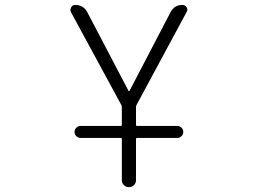

<svg xmlns="http://www.w3.org/2000/svg" viewBox="-20 -565 1040 781"><path d="M307.6 -3.9Q297.9 -3.9 290.5 -11.2Q283.2 -18.6 283.2 -28.3Q283.2 -38.1 290.5 -45.4Q297.9 -52.7 307.6 -52.7H471.7Q475.6 -52.7 475.6 -56.6V-128.9Q475.6 -133.8 473.6 -137.7L268.6 -515.6Q266.6 -520.5 266.6 -525.4Q266.6 -530.3 269.5 -535.2Q274.4 -544.9 286.1 -544.9Q319.3 -544.9 335 -515.6L502.9 -195.3Q503.9 -194.3 504.9 -194.3Q505.9 -194.3 506.8 -195.3L673.8 -515.6Q689.5 -544.9 721.7 -544.9Q733.4 -544.9 739.3 -535.2Q742.2 -530.3 742.2 -525.4Q742.2 -520.5 739.3 -516.6L535.2 -137.7Q533.2 -133.8 533.2 -128.9V-56.6Q533.2 -52.7 538.1 -52.7H701.2Q710.9 -52.7 718.3 -45.4Q725.6 -38.1 725.6 -28.3Q725.6 -18.6 718.3 -11.2Q710.9 -3.9 701.2 -3.9H538.1Q533.2 -3.9 533.2 0V168Q533.2 179.7 524.9 188Q516.6 196.3 504.4 196.3Q492.2 196.3 483.9 188Q475.6 179.7 475.6 168V0Q475.6 -3.9 471.7 -3.9Z"/></svg>

Font: Rounded-L Mgen+ 1m light
Style: Regular
Weight: 200
Designer: [Source Han Sans]
Ryoko NISHIZUKA  (kana & ideographs); Paul D. Hunt (Latin, Greek & Cyrillic); Wenlong ZHANG  (bopomofo
Version: Version 1.059.20150602